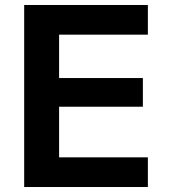

<svg xmlns="http://www.w3.org/2000/svg" viewBox="-20 -750 676 770"><path d="M77 0V-730H573V-611H217V-437H553V-322H217V-119H573V0Z"/></svg>

Font: M PLUS 2 Thin
Style: Bold
Weight: 700
Version: Version 1.001